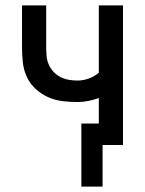

<svg xmlns="http://www.w3.org/2000/svg" viewBox="-20 -540 540 715"><path d="M362 155H283V-80H348V-175Q329 -168 308.5 -164Q288 -160 268 -160Q240 -160 212 -163.5Q184 -167 158.5 -178.5Q133 -190 112 -209.5Q91 -229 79.5 -254.5Q68 -280 65 -308Q62 -336 62 -364V-520H152V-364Q152 -348 153.5 -331.5Q155 -315 161.5 -300Q168 -285 179 -273Q190 -261 204.5 -253.5Q219 -246 235.5 -243Q252 -240 268 -240Q290 -240 310.5 -247.5Q331 -255 348 -269V-520H438V0H362Z"/></svg>

Font: Iosevka Fixed Medium
Style: Regular
Weight: 500
Monospace: yes
Designer: Belleve Invis
Foundry: Belleve Invis
Version: Version 32.3.0